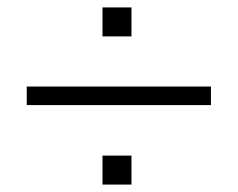

<svg xmlns="http://www.w3.org/2000/svg" viewBox="-20 -545 640 517"><path d="M52 -262H548V-312H52ZM256 -48H334V-126H256ZM256 -447H334V-525H256Z"/></svg>

Font: Poppy and Pepper Light
Style: Regular
Weight: 300
Designer: Thy Ha
Foundry: Thy Ha
Version: Version 0.001;Glyphs 3.2 (3227)